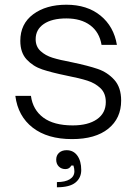

<svg xmlns="http://www.w3.org/2000/svg" viewBox="-20 -579 583 813"><path d="M45 -173H111Q119 -114 163.5 -81Q208 -48 288 -48Q353 -48 390.5 -74Q428 -100 428 -147Q428 -184 405.5 -205.5Q383 -227 350 -237.5Q317 -248 261 -259Q198 -272 159 -285Q120 -298 93 -327Q66 -356 66 -406Q66 -478 120.5 -518.5Q175 -559 261 -559Q349 -559 405.5 -513Q462 -467 475 -389H410Q401 -443 362 -472Q323 -501 261 -501Q200 -501 165.5 -477.5Q131 -454 131 -413Q131 -382 151.5 -363Q172 -344 202.5 -334.5Q233 -325 286 -315Q353 -301 394 -287Q435 -273 464 -241Q493 -209 493 -153Q493 -78 438.5 -34Q384 10 285 10Q181 10 118.5 -38.5Q56 -87 45 -173ZM221 192Q256 192 275.5 180Q295 168 295 146Q295 135 291 122H282Q274 137 257 137Q240 137 229 126Q218 115 218 97Q218 79 230 68Q242 57 262 57Q291 57 307.5 80Q324 103 324 141Q324 174 299.5 194Q275 214 221 214Z"/></svg>

Font: Open Sauce One Light
Style: Regular
Weight: 300
Designer: Alfredo Marco Pradil
Foundry: Creative Sauce Fz LLC
Version: Version 1.477